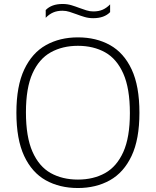

<svg xmlns="http://www.w3.org/2000/svg" viewBox="-20 -937 784 966"><path d="M372 9Q280 9 210.2 -30Q140.5 -69 101.5 -152.5Q62.5 -236 62.5 -370Q62.5 -504 102 -587.5Q141.5 -671 211.2 -710Q281 -749 372 -749Q464 -749 533.8 -710Q603.5 -671 642.5 -587.5Q681.5 -504 681.5 -370Q681.5 -236 642 -152.5Q602.5 -69 532.8 -30Q463 9 372 9ZM372 -33.5Q450 -33.5 508.8 -66.2Q567.5 -99 600.5 -172.5Q633.5 -246 633.5 -368Q633.5 -492 600.5 -566.5Q567.5 -641 508.8 -673.8Q450 -706.5 372 -706.5Q294.5 -706.5 235.5 -673.8Q176.5 -641 143.5 -567.8Q110.5 -494.5 110.5 -372Q110.5 -248 143.5 -173.5Q176.5 -99 235.2 -66.2Q294 -33.5 372 -33.5ZM449 -845.5Q425.5 -845.5 404.8 -851.8Q384 -858 364.5 -865.5Q346.5 -872 329.5 -877.5Q312.5 -883 294.5 -883Q267.5 -883 247.5 -874.2Q227.5 -865.5 210 -847.5V-886.5Q239.5 -917 295 -917Q318.5 -917 339.2 -910.8Q360 -904.5 379.5 -897Q397.5 -890.5 414.5 -885Q431.5 -879.5 449.5 -879.5Q476.5 -879.5 496.5 -888.2Q516.5 -897 534 -915V-876Q504.5 -845.5 449 -845.5Z"/></svg>

Font: Encode Sans SemiExpanded SemiExpanded ExtraLight
Style: Regular
Weight: 200
Width: 6
Designer: Multiple Designers
Foundry: Impallari Type
Version: Version 3.000; ttfautohint (v1.8.3) -l 8 -r 50 -G 200 -x 14 